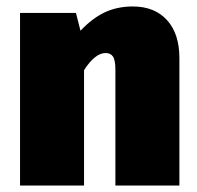

<svg xmlns="http://www.w3.org/2000/svg" viewBox="-20 -574 610 594"><path d="M535 -394V0H337V-358Q337 -388 329.5 -399Q322 -410 307 -410Q274 -410 240 -357V0H42V-534H215L229 -479Q266 -518 304.5 -536Q343 -554 391 -554Q458 -554 496.5 -512Q535 -470 535 -394Z"/></svg>

Font: FiraGO Heavy
Style: Regular
Weight: 900
Designer: bBox Type
Foundry: bBox Type GmbH
Version: Version 1.001